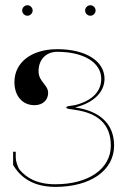

<svg xmlns="http://www.w3.org/2000/svg" viewBox="-20 -710 475 732"><path d="M64.5 -670C64.5 -659 74 -650 84.5 -650C95.5 -650 104.5 -659.5 104.5 -670C104.5 -681 95 -690 84.5 -690C73.5 -690 64.5 -680.5 64.5 -670ZM304.5 -670C304.5 -659 314 -650 324.5 -650C335.5 -650 344.5 -659.5 344.5 -670C344.5 -681 335 -690 324.5 -690C313.5 -690 304.5 -680.5 304.5 -670ZM198.5 -522.5C100.5 -522.5 35 -472.5 35 -397C35 -344 65.5 -309 111.5 -309C142.5 -309 163.5 -328 163.5 -356C163.5 -387 127 -398 127 -438.5C127 -483 155.5 -512.5 198.5 -512.5C299 -512.5 366 -471.5 366 -409.5C366 -366.5 338 -328 267.5 -309.5L241.5 -305.5C236 -304.5 233 -303 233 -301V-299.5C233 -297.5 236 -296 241.5 -295L267.5 -291C353 -278.5 402.5 -236.5 402.5 -155C402.5 -66.5 318 -7.5 191 -7.5C116.5 -7.5 79 -35.5 56.5 -61C46.5 -72.5 40 -98 40 -109V-131.5H30V-82C30 -81.5 30 -80.5 30.5 -80C48 -52 87.5 2.5 191 2.5C325.5 2.5 415 -60.5 415 -155C415 -241 356.5 -287 268.5 -300V-301C341 -319.5 378.5 -362 378.5 -409.5C378.5 -477.5 306.5 -522.5 198.5 -522.5Z"/></svg>

Font: ZnikomitNo24
Style: Regular
Weight: 500
Designer: gluk
Foundry: gluk
Version: Version 0.55